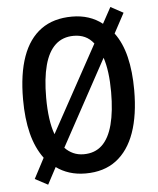

<svg xmlns="http://www.w3.org/2000/svg" viewBox="-55 -800 735 895"><g transform="rotate(-5 312.0 -353.0)"><path d="M572 -358Q572 -241 543 -159Q514 -77 456.5 -33.5Q399 10 313 10Q272 10 237.5 -1Q203 -12 176 -32L134 47L74 15L124 -80Q87 -130 69.5 -199.5Q52 -269 52 -359Q52 -478 81 -559Q110 -640 168 -682Q226 -724 313 -724Q354 -724 389.5 -712.5Q425 -701 454 -678L495 -753L554 -721L504 -628Q539 -581 555.5 -513Q572 -445 572 -358ZM464 -358Q464 -457 443 -520L224 -118Q241 -100 263 -90Q285 -80 312 -80Q364 -80 397.5 -111.5Q431 -143 447.5 -205.5Q464 -268 464 -358ZM160 -358Q160 -304 166 -260.5Q172 -217 184 -185L406 -590Q388 -613 365 -623.5Q342 -634 313 -634Q261 -634 227 -602.5Q193 -571 176.5 -509.5Q160 -448 160 -358Z"/></g></svg>

Font: Noto Sans Bengali Condensed Medium
Style: Regular
Weight: 500
Width: 3
Designer: Jelle Bosma - Monotype Design Team
Foundry: Monotype Imaging Inc.
Version: Version 2.003